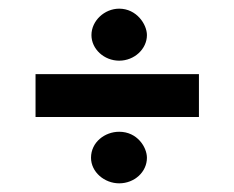

<svg xmlns="http://www.w3.org/2000/svg" viewBox="-20 -543 540 443"><path d="M62 -273H439V-372H62ZM255 -523C221 -523 191 -495 191 -462C191 -430 220 -403 255 -403C290 -403 319 -430 319 -462C319 -487 295 -523 255 -523ZM255 -239C222 -239 190 -215 190 -179C190 -146 221 -120 255 -120C290 -120 319 -146 319 -179C319 -203 297 -239 255 -239Z"/></svg>

Font: Inconsolata
Style: Bold
Weight: 700
Monospace: yes
Designer: Raph Levien, Kirill Tkachev(cyreal.org)
Foundry: Raph Levien, Kirill Tkachev(cyreal.org)
Version: Version 1.014